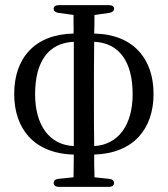

<svg xmlns="http://www.w3.org/2000/svg" viewBox="-20 -737 650 744"><path d="M35 -373C35 -240 110 -142 266 -138C265 -109 266 -79 265 -50L207 -44C195 -43 188 -37 188 -28C188 -19 195 -13 208 -13H402C415 -13 422 -19 422 -28C422 -37 415 -43 403 -44L346 -50C346 -65 346 -80 345 -95V-138C500 -143 575 -240 575 -373C575 -508 498 -604 345 -607C346 -631 346 -655 346 -679L403 -687C415 -689 422 -694 422 -703C422 -712 415 -717 402 -717H208C195 -717 188 -712 188 -703C188 -694 195 -689 207 -687L265 -679V-643C265 -631 266 -619 265 -607C113 -604 35 -510 35 -373ZM116 -372C116 -500 169 -571 266 -575V-171C172 -175 116 -251 116 -372ZM344 -337V-389C344 -452 344 -513 345 -575C441 -571 494 -499 494 -372C494 -252 438 -176 345 -171C344 -227 344 -283 344 -337Z"/></svg>

Font: 寒蝉锦书宋 CompactLight
Style: Bold
Weight: 400
Width: 4
Designer: 寒蝉锦书宋{Warren} 思源宋体{Ryoko NISHIZUKA 西塚涼子 (kana & ideographs); Frank Grießhammer (Latin, Greek & Cyrillic); Wenlong ZHANG 
Foundry: Adobe & ChillType
Version: Version 2.000;Glyphs 3.1.1 (3135)